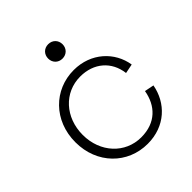

<svg xmlns="http://www.w3.org/2000/svg" viewBox="-194 -820 962 962"><g transform="rotate(-45 287.0 -339.0)"><path d="M250 -641C250 -612 271 -590 301 -590C331 -590 352 -612 352 -641C352 -670 331 -692 301 -692C271 -692 250 -670 250 -641ZM50 -248C50 -95 160 14 301 14C426 14 509 -68 528 -173L478 -183C463 -95 405 -32 301 -32C188 -32 102 -124 102 -248C102 -372 187 -464 300 -464C396 -464 464 -405 475 -314L525 -324C509 -427 422 -510 300 -510C160 -510 50 -401 50 -248Z"/></g></svg>

Font: Space Text Light
Style: Regular
Weight: 300
Designer: Florian Karsten (Space Text), Colophon Foundry (Space Mono)
Foundry: Florian Karsten
Version: Version 1.003;PS 001.003;hotconv 1.0.88;makeotf.lib2.5.64775